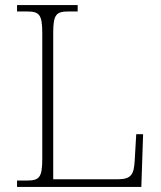

<svg xmlns="http://www.w3.org/2000/svg" viewBox="-20 -734 631 754"><path d="M47 0H535L542 -207H515L509 -104C506 -51 497 -30 443 -30H189V-606C189 -679 202 -689 251 -689H285V-714H47V-689H84C133 -689 146 -679 146 -605V-109C146 -35 133 -25 84 -25H47Z"/></svg>

Font: Noto Serif Georgian ExtraLight
Style: Regular
Weight: 200
Designer: Monotype Design Team, Akaki Razmadze
Foundry: Google LLC
Version: Version 2.003